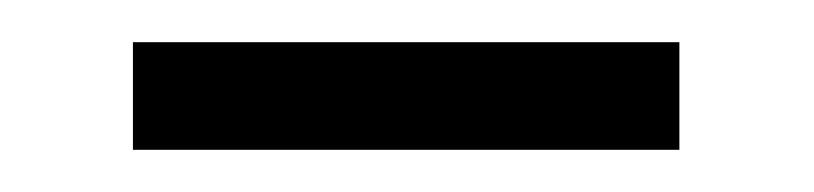

<svg xmlns="http://www.w3.org/2000/svg" viewBox="-20 -313 386 91"><path d="M43 -242H302V-293H43Z"/></svg>

Font: Source Han Serif KR
Style: Regular
Weight: 400
Designer: Ryoko NISHIZUKA 西塚涼子 (kana & ideographs); Frank Grießhammer (Latin, Greek & Cyrillic); Wenlong ZHANG 张文龙 (bopomofo); San
Foundry: Adobe
Version: Version 2.001;hotconv 1.1.0;makeotfexe 2.6.0